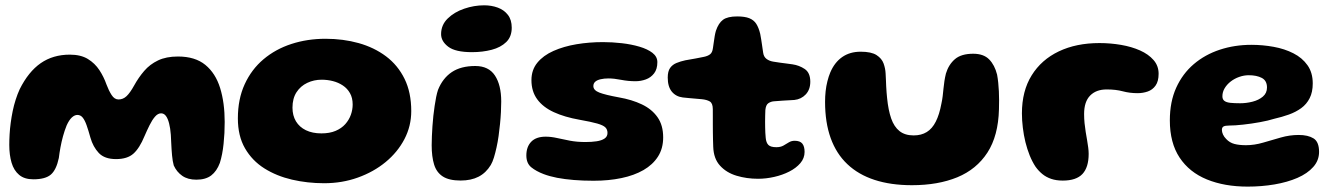

<svg xmlns="http://www.w3.org/2000/svg" viewBox="-20 -658 4996 720"><path d="M104.9 14.4Q71.5 14.4 51.8 -2.2Q32 -18.8 23.4 -47.8Q14.8 -76.9 14.8 -114.4Q14.8 -133.1 16 -154.3Q17.2 -175.5 20.2 -197.5Q23.1 -219.5 27.6 -241.4Q32.1 -263.4 38.8 -284.2Q45.4 -305 53.9 -323.5Q86.6 -389 132.7 -421.1Q178.8 -453.1 241.9 -453.1Q282.8 -453.1 309.4 -436.9Q336 -420.6 352.7 -395.1Q369.4 -369.5 379.2 -341.4Q387.6 -318.8 398.4 -301.9Q409.2 -285 424.4 -285Q441.5 -285 454.6 -297.4Q467.8 -309.9 482.8 -337Q499.5 -367.4 520.8 -392.1Q542 -416.8 572.6 -431.4Q603.2 -446.1 647.4 -446.1Q711.6 -446.1 750 -414.7Q788.4 -383.2 805.5 -327.9Q822.6 -272.6 822.6 -200.9Q822.6 -179.9 821.6 -159.1Q820.5 -138.2 818.4 -118.5Q816.4 -98.8 812.9 -80.8Q809.4 -62.8 804.5 -47.2Q792.9 -16 772.1 -0.1Q751.2 15.8 716.4 15.8Q684.1 15.8 663.3 1.2Q642.5 -13.4 631.6 -37.5Q629.4 -45.4 627.8 -54.8Q626.2 -64.1 625.2 -75.1Q624.2 -86 623.4 -98.1Q622.6 -110.2 622 -123.9Q621.4 -137.6 620.6 -152.6Q618.8 -177.2 614.1 -195.3Q609.5 -213.4 602.2 -223.2Q594.9 -233 584 -233Q572.1 -233 561.3 -220.6Q550.5 -208.1 540.9 -188.6Q531.2 -169.1 522 -147.8Q503.2 -102.1 480.3 -81.8Q457.4 -61.4 415.1 -61.4Q372.1 -61.4 350.4 -84.4Q328.8 -107.5 319.1 -141.8Q311.5 -169.2 304.8 -188.2Q298.1 -207.2 290.1 -217.1Q282.1 -227 270.2 -227Q259.6 -227 249.2 -217.3Q238.9 -207.6 230 -187.9Q222.1 -168.4 216.3 -147.2Q210.5 -126 206.7 -105.2Q202.9 -84.4 200.6 -65.5Q191.2 -21.1 170.8 -3.4Q150.2 14.4 104.9 14.4Z M1195.4 29.1Q1133 29.1 1075.1 15.7Q1017.1 2.2 971.3 -26.6Q925.5 -55.5 898.8 -101.8Q872 -148 872 -214Q872 -286.5 897.6 -342.1Q923.1 -397.8 968.2 -435.8Q1013.4 -473.9 1073 -493.2Q1132.6 -512.6 1201 -512.6Q1266.8 -512.6 1324.9 -496.4Q1383.1 -480.1 1427.6 -446.8Q1472 -413.4 1497.1 -362.3Q1522.2 -311.2 1522.2 -241.4Q1522.2 -185.4 1496.7 -136.4Q1471.1 -87.4 1426.1 -50.3Q1381 -13.2 1321.9 7.9Q1262.9 29.1 1195.4 29.1ZM1185.1 -157.8Q1216.2 -157.8 1238.4 -167.2Q1260.6 -176.6 1274.8 -192.5Q1288.9 -208.4 1295.7 -227.5Q1302.5 -246.6 1302.5 -266.1Q1302.5 -291 1292.4 -308.7Q1282.4 -326.4 1265.6 -337.5Q1248.9 -348.6 1228.3 -353.9Q1207.8 -359.1 1186.2 -359.1Q1157.1 -359.1 1132.1 -347.2Q1107.1 -335.4 1091.9 -312.1Q1076.8 -288.8 1076.8 -254.2Q1076.8 -224.9 1089.8 -203.1Q1102.9 -181.4 1127.2 -169.6Q1151.6 -157.8 1185.1 -157.8Z M1707.2 19Q1664.2 19 1640.6 3.8Q1617 -11.4 1607.9 -41Q1598.8 -70.6 1598.8 -113.4Q1598.8 -129.1 1599.6 -147.5Q1600.4 -165.9 1601.7 -185.2Q1603 -204.5 1605.1 -223.8Q1607.2 -243 1609.9 -260.9Q1612.5 -278.9 1615.6 -294.2Q1618.8 -309.6 1622.5 -320.8Q1640 -364.6 1674.2 -387.6Q1708.5 -410.5 1762.2 -410.5Q1812.4 -410.5 1836 -374.8Q1859.6 -339 1859.6 -277.4Q1859.6 -259.4 1858.5 -237.8Q1857.4 -216.1 1855.1 -193.4Q1852.9 -170.6 1849.7 -147.9Q1846.5 -125.1 1841.9 -104.7Q1837.4 -84.2 1832.2 -67.3Q1827 -50.4 1820.4 -39.2Q1802.6 -9.8 1774.7 4.6Q1746.8 19 1707.2 19ZM1750 -462.4Q1687.6 -462.4 1660.9 -482.8Q1634.1 -503.2 1634.1 -529.9Q1634.1 -564.4 1658.9 -588.6Q1683.6 -612.8 1720.8 -625.4Q1757.9 -638.1 1795.5 -638.1Q1823.2 -638.1 1846.8 -629.4Q1870.2 -620.8 1884.6 -602.2Q1899 -583.8 1899 -554Q1899 -520.4 1878.4 -500.3Q1857.8 -480.2 1823.8 -471.3Q1789.8 -462.4 1750 -462.4Z M2206.1 19.8Q2166.8 19.8 2132.2 17Q2097.8 14.2 2069.2 8.8Q2040.8 3.2 2018.8 -5.1Q1990.4 -15.9 1972.1 -30.8Q1953.8 -45.8 1953.8 -75.1Q1953.8 -107.5 1972.1 -126.5Q1990.5 -145.5 2026.2 -145.5Q2046.4 -145.5 2068.6 -140.5Q2090.8 -135.5 2117.2 -130.4Q2143.6 -125.4 2175.5 -125.4Q2198.6 -125.4 2217.3 -128.2Q2236 -131 2247.1 -138.5Q2258.1 -146 2258.1 -159.4Q2258.1 -172.5 2250 -180.4Q2241.9 -188.4 2219.4 -194.8Q2197 -201.2 2154 -208.8Q2097.1 -218.8 2056.6 -237.5Q2016.1 -256.2 1994.5 -285.8Q1972.9 -315.4 1972.9 -357.5Q1972.9 -395.9 1995.1 -422.9Q2017.2 -450 2055.5 -467Q2093.8 -484 2141.8 -492.1Q2189.8 -500.1 2241.5 -500.1Q2276 -500.1 2311.8 -496Q2347.5 -491.9 2377.8 -483Q2408.1 -474.1 2426.6 -459.9Q2445.1 -445.6 2445.1 -425Q2445.1 -398.8 2432.9 -382.9Q2420.6 -367 2401.9 -360.2Q2383.1 -353.4 2363.1 -353.4Q2336.1 -353.4 2309.3 -358.6Q2282.5 -363.9 2261.8 -363.9Q2245.5 -363.9 2232.6 -360.9Q2219.6 -358 2212.4 -351.8Q2205.1 -345.5 2205.1 -335.1Q2205.1 -319.5 2227.6 -310.8Q2250 -302.1 2300.5 -292.9Q2349.5 -284.4 2386.9 -266.6Q2424.4 -248.8 2445.6 -218.6Q2466.9 -188.5 2466.9 -142.8Q2466.9 -101.2 2447.4 -70.8Q2428 -40.4 2393 -20.2Q2358 -0.1 2310.4 9.8Q2262.9 19.8 2206.1 19.8Z M2822.6 12.4Q2780 12.4 2742.1 1Q2704.1 -10.4 2680.1 -36.8Q2656 -63.1 2654.6 -107.8Q2654 -119.6 2653.8 -133.3Q2653.5 -147 2653.3 -161.6Q2653.1 -176.2 2653.1 -191.1Q2653 -205.9 2653.1 -220.6Q2653.1 -235.4 2653 -249Q2652.9 -271.1 2641.5 -277.7Q2630.1 -284.2 2611.5 -286Q2601.4 -287 2589.6 -287.9Q2577.9 -288.8 2565.6 -290Q2553.2 -291.2 2540.5 -292.5Q2514.5 -295.8 2499.2 -314.5Q2484 -333.2 2484 -367Q2484 -390.6 2492.9 -403.2Q2501.9 -415.8 2517.1 -421.9Q2532.2 -428.1 2550 -431.9Q2572 -435.5 2589.1 -438.8Q2606.2 -442.1 2620 -444.9Q2634.1 -447.8 2642.8 -454.4Q2651.4 -461.1 2653.5 -477.6Q2655.2 -488.9 2656.8 -500.4Q2658.2 -512 2660.2 -522.9Q2662.1 -533.9 2664.6 -542.4Q2674.4 -571.5 2691.4 -583.9Q2708.4 -596.4 2744.5 -596.4Q2773 -596.4 2789.8 -589.7Q2806.6 -583 2815.9 -568.8Q2825.1 -554.5 2830.8 -531Q2833 -519.1 2834.5 -510Q2836 -500.9 2837.1 -492.8Q2838.2 -484.8 2839.4 -477Q2840.6 -469.2 2841.9 -460.1Q2844 -445 2854.4 -437.1Q2864.9 -429.2 2880 -426.8Q2892.9 -424.8 2904.9 -423Q2917 -421.2 2928.6 -419.9Q2940.2 -418.6 2951.5 -416.8Q2976.9 -413.2 2997.8 -399.2Q3018.6 -385.1 3018.6 -351.5Q3018.6 -322.2 3001.6 -304Q2984.5 -285.8 2958.6 -283.1Q2936.1 -281.6 2915.1 -280.6Q2894 -279.5 2880.8 -278Q2870.1 -276.9 2861.1 -270.8Q2852 -264.6 2850.1 -245.6Q2849.8 -235 2849.4 -224Q2849 -213 2849.1 -202Q2849.2 -191 2849.3 -180.4Q2849.4 -169.8 2850 -159.9Q2850.6 -150.1 2851.4 -141.2Q2853 -122.9 2861.5 -114.4Q2870 -106 2891.5 -106Q2907.1 -106 2917.9 -112.1Q2928.6 -118.2 2938.2 -124.2Q2947.9 -130.1 2960 -130.1Q2980.1 -130.1 2988.7 -119.5Q2997.2 -108.9 2997.2 -88.4Q2997.2 -64.8 2981.3 -46.2Q2965.4 -27.6 2939.7 -14.6Q2914 -1.5 2883.3 5.4Q2852.6 12.4 2822.6 12.4Z M3399.6 36.5Q3320.4 36.5 3259.6 16.6Q3198.9 -3.2 3157.6 -42.4Q3116.2 -81.5 3095.1 -140Q3074 -198.5 3074 -275.9Q3074 -296.4 3076.1 -315.9Q3078.2 -335.5 3082.8 -353.4Q3087.2 -371.2 3093.5 -386.2Q3109.5 -424 3138.3 -444.1Q3167.1 -464.1 3207.6 -464.1Q3247.4 -464.1 3267.1 -451.4Q3286.8 -438.6 3293.5 -419.8Q3300.2 -400.9 3301 -382.9Q3301.8 -371.1 3302.2 -358.9Q3302.6 -346.6 3303.2 -334.6Q3303.9 -322.5 3304.7 -311.3Q3305.5 -300.1 3306.6 -290.4Q3311.1 -245 3321.9 -213.8Q3332.8 -182.6 3353.2 -166.4Q3373.6 -150.2 3406.1 -150.2Q3435 -150.2 3455.4 -162.9Q3475.9 -175.5 3489.2 -201.9Q3502.6 -228.2 3510.2 -269.1Q3513.4 -283.5 3515.1 -297.8Q3516.9 -312 3518.1 -326.1Q3519.4 -340.1 3521.6 -354.2Q3523.8 -368.2 3527.2 -382.2Q3537.2 -415.6 3560.9 -436.1Q3584.6 -456.5 3629.4 -456.5Q3668.5 -456.5 3689.3 -435.3Q3710.1 -414.1 3719.1 -378.1Q3721.8 -363.4 3723.4 -347.6Q3725.1 -331.9 3725.8 -315.4Q3726.5 -298.9 3726.6 -282Q3726.8 -265.1 3726.1 -248.1Q3723.6 -148.9 3682.9 -85.9Q3642.1 -23 3569.8 6.8Q3497.4 36.5 3399.6 36.5Z M3965.4 19.2Q3941 19.2 3922.1 12.8Q3903.2 6.4 3888.9 -5.3Q3874.6 -17 3863.2 -32.9Q3850.9 -51.6 3841.3 -75.2Q3831.8 -98.9 3825.3 -125.2Q3818.9 -151.6 3815.6 -179.2Q3812.2 -206.8 3812.2 -233Q3812.2 -316.8 3848.8 -375.5Q3885.2 -434.2 3950.7 -465.4Q4016.1 -496.5 4102.8 -496.5Q4144.2 -496.5 4183.9 -489.7Q4223.5 -482.9 4255.2 -468.8Q4286.9 -454.6 4305.8 -432.9Q4324.8 -411.2 4324.8 -381.4Q4324.8 -353 4313.3 -337Q4301.9 -321 4283.8 -314.8Q4265.8 -308.6 4246.2 -308.6Q4216.4 -308.6 4190.5 -315.6Q4164.6 -322.6 4129.9 -322.6Q4090.6 -322.6 4068 -299.6Q4045.4 -276.6 4045.4 -230.6Q4045.4 -212.9 4047.1 -195.9Q4048.8 -178.9 4051.4 -163.1Q4054 -147.2 4056.6 -132.5Q4059.1 -117.8 4060.8 -104.9Q4062.5 -92.1 4062.5 -81Q4062.5 -30.5 4039.2 -5.6Q4015.9 19.2 3965.4 19.2Z M4658.9 41.8Q4571.8 41.8 4505.9 14.9Q4440 -12 4403.4 -67.2Q4366.9 -122.4 4366.9 -206.8Q4366.9 -276.4 4390.8 -329.1Q4414.8 -381.9 4456.9 -417.7Q4499.1 -453.5 4554.5 -471.7Q4609.9 -489.9 4672.6 -489.9Q4715.2 -489.9 4756.2 -482.4Q4797.1 -475 4830.3 -458.1Q4863.5 -441.2 4883.1 -413.4Q4902.8 -385.6 4902.8 -345.2Q4902.8 -312.4 4891.2 -289.8Q4879.8 -267.2 4859.6 -252.5Q4839.4 -237.8 4813.2 -228.4Q4787 -219.1 4757.6 -212.4Q4736.4 -205.6 4704.9 -199.9Q4673.4 -194.1 4642.1 -190.7Q4610.8 -187.2 4589.6 -187.2Q4574.4 -187.2 4568.2 -183.7Q4562.1 -180.1 4562.1 -170.8Q4562.1 -162.9 4566.2 -153.7Q4570.4 -144.5 4578.2 -136.8Q4591.1 -122.9 4609.1 -118.2Q4627 -113.5 4652.4 -113.5Q4683.8 -113.5 4716.6 -123.1Q4749.5 -132.8 4782.9 -142.3Q4816.4 -151.9 4850.1 -151.9Q4884.9 -151.9 4905.7 -139.1Q4926.5 -126.2 4926.5 -88.5Q4926.5 -56.2 4904.6 -31.8Q4882.8 -7.2 4845.2 9.1Q4807.6 25.4 4759.4 33.6Q4711.2 41.8 4658.9 41.8ZM4630.8 -270.8Q4653.9 -270.8 4677 -276.7Q4700.1 -282.6 4715.7 -295.7Q4731.2 -308.8 4731.2 -329.8Q4731.2 -355.6 4711.8 -365.8Q4692.4 -375.9 4663 -375.9Q4644.8 -375.9 4627.1 -369.6Q4609.4 -363.4 4595.2 -352.4Q4581 -341.4 4572.5 -327.2Q4564 -313 4564 -297Q4564 -285.4 4571.3 -279.8Q4578.6 -274.1 4593.6 -272.4Q4608.5 -270.8 4630.8 -270.8Z"/></svg>

Font: Gluten Thin
Style: Regular
Weight: 100
Designer: Tyler Finck
Foundry: Etcetera Type Company
Version: Version 1.300